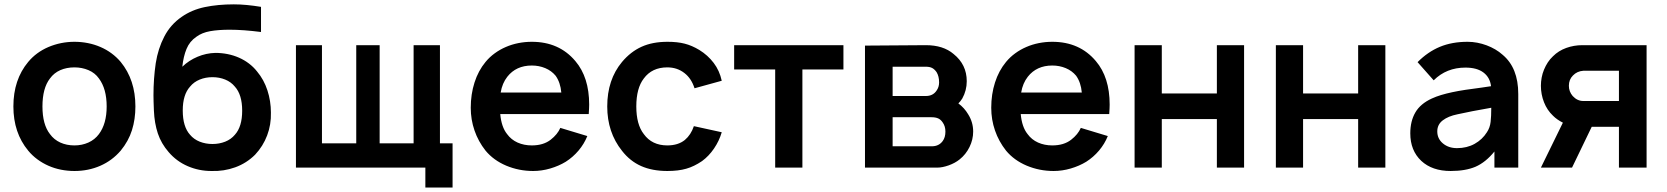

<svg xmlns="http://www.w3.org/2000/svg" viewBox="-20 -770 7657 882"><path d="M109.5 -78Q41.5 -160 41.5 -281Q41.5 -404 109.5 -485.5Q146.5 -530 202.5 -554Q259.5 -578 322 -578Q353.5 -578 383.8 -572Q414 -566 441.2 -554.2Q468.5 -542.5 492 -525.2Q515.5 -508 534.5 -485.5Q602 -403 602 -281Q602 -222 586.2 -172Q570.5 -122 534.5 -78Q495.5 -32.5 440.8 -8.5Q386 15.5 322 15.5Q290.5 15.5 260.2 9.5Q230 3.5 202.8 -8.5Q175.5 -20.5 151.8 -38Q128 -55.5 109.5 -78ZM434.5 -409.5Q416.5 -435 386.5 -447.8Q356.5 -460.5 322 -460.5Q286 -460.5 257 -447.8Q228 -435 209.5 -409.5Q175 -365 175 -281Q175 -198 209.5 -154Q228 -128.5 257 -115.2Q286 -102 322 -102Q356.5 -102 386 -115.2Q415.5 -128.5 434.5 -154Q470 -201.5 470 -281Q470 -362 434.5 -409.5Z M1161 -441.5Q1192.5 -404 1208.5 -354.8Q1224.5 -305.5 1224.5 -253Q1226 -197.5 1207.2 -148Q1188.5 -98.5 1152 -59.5Q1113 -20.5 1060.8 -1.5Q1008.5 17.5 951 15.5Q894 15.5 842.8 -6.5Q791.5 -28.5 755 -71Q720.5 -110.5 705 -157.2Q689.5 -204 687 -261.5Q686 -285.5 685.5 -303.2Q685 -321 685 -332.5Q685 -408.5 695.5 -480Q706 -547 734.8 -602.2Q763.5 -657.5 814.5 -692.5Q861 -725 921 -737.5Q981 -750 1054 -750Q1083.5 -750 1114.5 -747Q1145.5 -744 1179 -738.5V-623Q1097 -633.5 1035 -633.5Q983.5 -633.5 945.5 -626.8Q907.5 -620 882 -601Q851 -580 836.8 -545.2Q822.5 -510.5 817.5 -463.5Q847.5 -492.5 887.2 -509.2Q927 -526 969.5 -527Q998 -527 1025.5 -521.5Q1053 -516 1077.5 -505.2Q1102 -494.5 1123.2 -478.5Q1144.5 -462.5 1161 -441.5ZM853 -372Q819.5 -335 819.5 -262.5Q819.5 -188 853 -151Q870.5 -130 897.5 -119.2Q924.5 -108.5 956 -108.5Q987.5 -108.5 1014.5 -119.2Q1041.5 -130 1059 -151Q1092.5 -188 1092.5 -261.5Q1092.5 -335 1059 -372Q1041.5 -393.5 1014.5 -404.5Q987.5 -415.5 956 -415.5Q924.5 -415.5 897.5 -404.5Q870.5 -393.5 853 -372Z M2059 -111.5V91.5H1934V0H1339.5V-562.5H1459V-111.5H1616.5V-562.5H1724V-111.5H1880V-562.5H2001V-111.5Z M2309.5 -154Q2328 -128.5 2357.5 -115.2Q2387 -102 2423 -102Q2476 -102 2509.5 -128Q2541 -152.5 2554 -182.5L2678 -145Q2663.5 -109 2637.8 -78.5Q2612 -48 2579 -27Q2547 -7.5 2507.8 4Q2468.5 15.5 2429 15.5Q2364 15.5 2305.5 -9Q2247.5 -33.5 2210.5 -78Q2177 -120.5 2159.8 -170.5Q2142.5 -220.5 2142.5 -275Q2142.5 -337 2159.8 -391Q2177 -445 2210.5 -485.5Q2229 -508 2252.8 -525.2Q2276.5 -542.5 2303.8 -554.2Q2331 -566 2361.2 -572Q2391.5 -578 2423 -578Q2548.5 -578 2623 -489.5Q2686.5 -415 2686.5 -289.5Q2686.5 -282.5 2686 -271.5Q2685.5 -260.5 2684.5 -246H2278Q2283.5 -186 2309.5 -154ZM2310.5 -417.5Q2287 -387.5 2280 -345H2558.5Q2554.5 -391 2532.5 -422Q2513.5 -445 2484.8 -457Q2456 -469 2423 -469Q2351 -469 2310.5 -417.5Z M3170.5 -364.5Q3156 -410 3124 -434.5Q3090.5 -460.5 3045.5 -460.5Q2975 -460.5 2937.5 -409.5Q2903 -365 2903 -281Q2903 -198 2937.5 -154Q2975 -102 3045.5 -102Q3095 -102 3126 -127Q3154 -150.5 3167.5 -190.5L3295.5 -162.5Q3284 -123 3260.2 -88Q3236.5 -53 3205 -30Q3186.5 -17.5 3168.5 -8.8Q3150.5 0 3132.5 5Q3096.5 15.5 3045.5 15.5Q2976.5 15.5 2925.2 -7.2Q2874 -30 2837.5 -77Q2769.5 -162 2769.5 -281Q2769.5 -404 2837.5 -485.5Q2877 -532.5 2927.2 -555.2Q2977.5 -578 3046.5 -578Q3092 -578 3125 -569.5Q3158.5 -561 3192.5 -540.5Q3231.5 -516.5 3258.5 -481Q3285.5 -445.5 3295.5 -399Z M3854.5 -451H3666V0H3541V-451H3352.5V-562.5H3854.5Z M4233.5 -562.5Q4313 -562.5 4360.5 -522Q4421 -473.5 4421 -397Q4421 -354.5 4400.5 -317.5Q4392 -304 4382.5 -295Q4410 -274.5 4427.5 -245Q4450.5 -208.5 4450.5 -165.5Q4450.5 -129 4433.8 -94.8Q4417 -60.5 4388 -37.5Q4367.5 -21 4338.5 -10.5Q4309 0 4285.5 0H3953.5V-560.5ZM4080.5 -329H4233.5Q4266 -329 4282.5 -354Q4294 -370 4294 -391.5Q4294 -419.5 4282.5 -438.5Q4273 -452 4261.8 -457.8Q4250.5 -463.5 4233.5 -463.5H4080.5ZM4080.5 -98H4260.5Q4293 -98 4310.5 -122Q4323 -139 4323 -165.5Q4323 -190 4310.5 -207.5Q4301.5 -221 4289.5 -226.2Q4277.5 -231.5 4258.5 -231.5H4080.5Z M4700.5 -154Q4719 -128.5 4748.5 -115.2Q4778 -102 4814 -102Q4867 -102 4900.5 -128Q4932 -152.5 4945 -182.5L5069 -145Q5054.5 -109 5028.8 -78.5Q5003 -48 4970 -27Q4938 -7.5 4898.8 4Q4859.5 15.5 4820 15.5Q4755 15.5 4696.5 -9Q4638.5 -33.5 4601.5 -78Q4568 -120.5 4550.8 -170.5Q4533.5 -220.5 4533.5 -275Q4533.5 -337 4550.8 -391Q4568 -445 4601.5 -485.5Q4620 -508 4643.8 -525.2Q4667.5 -542.5 4694.8 -554.2Q4722 -566 4752.2 -572Q4782.5 -578 4814 -578Q4939.5 -578 5014 -489.5Q5077.5 -415 5077.5 -289.5Q5077.5 -282.5 5077 -271.5Q5076.5 -260.5 5075.5 -246H4669Q4674.5 -186 4700.5 -154ZM4701.5 -417.5Q4678 -387.5 4671 -345H4949.5Q4945.5 -391 4923.5 -422Q4904.5 -445 4875.8 -457Q4847 -469 4814 -469Q4742 -469 4701.5 -417.5Z M5695 -562.5V0H5570V-223H5317V0H5192V-562.5H5317V-340.5H5570V-562.5Z M6344 -562.5V0H6219V-223H5966V0H5841V-562.5H5966V-340.5H6219V-562.5Z M6845 0V-74Q6805 -24.5 6758 -4Q6712 15.5 6644 15.5Q6559 15.5 6509 -31Q6458.5 -78.5 6458.5 -157.5Q6458.5 -213.5 6481.8 -253.5Q6505 -293.5 6557.5 -317.5Q6577 -326.5 6600.2 -333.5Q6623.5 -340.5 6651.5 -346.5Q6679.5 -352.5 6712.8 -357.5Q6746 -362.5 6785.5 -367.5L6829.5 -374Q6824.5 -414.5 6794.5 -437Q6764.5 -459.5 6712 -459.5Q6624.5 -459.5 6566 -401L6492 -484.5Q6538.5 -531.5 6594.2 -554.8Q6650 -578 6722 -578Q6744 -578 6766.2 -573.8Q6788.5 -569.5 6809.2 -561.8Q6830 -554 6848.8 -543Q6867.5 -532 6882.5 -518.5Q6954.5 -458.5 6954.5 -338.5V0ZM6830.5 -275Q6735.5 -258.5 6675.5 -245Q6633 -236.5 6607.8 -217.2Q6582.5 -198 6582.5 -166.5Q6582.5 -133 6608 -111.5Q6634 -89.5 6673 -89.5Q6718.5 -89.5 6754 -109.2Q6789.5 -129 6810.5 -162.5Q6824.5 -183.5 6827.5 -210Q6830.5 -235.5 6830.5 -275Z M7544 -562.5V0H7417V-187.5H7292L7201.5 0H7058.5L7159.5 -206.5Q7132.5 -220 7114 -238.5Q7087 -264 7072.8 -300.2Q7058.5 -336.5 7058.5 -376Q7058.5 -394.5 7062 -413.5Q7065.5 -432.5 7072.8 -450Q7080 -467.5 7090.2 -483.2Q7100.5 -499 7114 -511.5Q7139.5 -537 7175 -549.8Q7210.5 -562.5 7248.5 -562.5ZM7417 -445H7253.5Q7224.5 -443 7205.5 -423Q7187 -404.5 7187 -376Q7187 -349.5 7204.5 -329Q7225.5 -306 7253.5 -306H7417Z"/></svg>

Font: Russisch Sans
Style: Bold
Weight: 700
Designer: Michael Sharanda (font) & Cristiano Sobral (main changes)
Foundry: Michael Sharanda
Version: Version 2.00;September 8, 2020;FontCreator 13.0.0.2681 64-bi